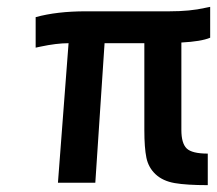

<svg xmlns="http://www.w3.org/2000/svg" viewBox="-20 -533 633 560"><path d="M401 -154V-407H285L258 0H149L180 -407Q145 -407 98 -397L84 -394V-483Q146 -500 230 -500H474Q535 -500 578 -510L593 -513V-423Q567 -412 509 -409V-154Q509 -115 524.5 -100Q540 -85 586 -85V7Q524 7 489.5 1Q455 -5 434 -24.5Q413 -44 407 -73Q401 -102 401 -154Z"/></svg>

Font: Titillium Web
Style: SemiBold Italic
Weight: 600
Italic angle: -13°
Version: Version 1.001;PS 57.000;hotconv 1.0.70;makeotf.lib2.5.55311